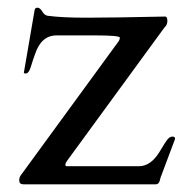

<svg xmlns="http://www.w3.org/2000/svg" viewBox="-20 -479 487 499"><path d="M153 -47H341Q372 -47 395 -85Q411 -112 416.5 -118Q422 -124 428.5 -124Q435 -124 435 -118L399 -22Q398 -21 395.5 -10.5Q393 0 385 0H41Q30 0 30 -10Q30 -17 33 -22L279 -359Q284 -366 287.5 -370.5Q291 -375 291.5 -381Q292 -387 227 -387H127Q87 -387 71 -338Q66 -325 60.5 -306.5Q55 -288 47 -288Q42 -288 42 -290L70 -453Q71 -459 77.5 -459Q84 -459 90 -449Q96 -439 104 -438Q141 -433 204.5 -433Q268 -433 410 -436Q415 -435 415 -424.5Q415 -414 407 -407L155 -62Q153 -59 151.5 -56.5Q150 -54 150 -50.5Q150 -47 153 -47Z"/></svg>

Font: Cardo
Style: Regular
Weight: 400
Designer: David J. Perry
Foundry: David J. Perry
Version: Version 1.0451